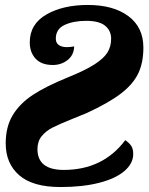

<svg xmlns="http://www.w3.org/2000/svg" viewBox="-20 -744 600 774"><path d="M3 -166Q3 -233 31.5 -280Q60 -327 112.5 -361.5Q165 -396 251 -431Q323 -460 361 -484.5Q399 -509 413.5 -533Q428 -557 428 -588Q428 -620 404 -640Q380 -660 328 -660Q276 -660 240.5 -643.5Q205 -627 205 -588Q205 -571 217 -562.5Q229 -554 250 -554Q264 -554 279 -557Q278 -522 252.5 -502Q227 -482 193 -482Q147 -482 123.5 -507.5Q100 -533 100 -573Q100 -647 167 -685.5Q234 -724 334 -724Q437 -724 497.5 -679Q558 -634 558 -552Q558 -491 537 -447.5Q516 -404 467 -366.5Q418 -329 329 -288Q301 -276 270 -264Q218 -243 191.5 -229.5Q165 -216 148 -195Q131 -174 131 -143Q131 -59 237 -59Q395 -59 485 -179Q501 -168 509 -156Q517 -144 517 -123Q517 -85 481.5 -54.5Q446 -24 379.5 -7Q313 10 224 10Q112 10 57.5 -37.5Q3 -85 3 -166Z"/></svg>

Font: Noto Serif NarrowBlack
Style: Italic
Weight: 900
Width: 4
Italic angle: -12°
Designer: Monotype Design Team
Foundry: Monotype Imaging Inc.
Version: Version 1.001